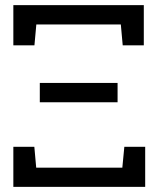

<svg xmlns="http://www.w3.org/2000/svg" viewBox="-20 -731 616 751"><path d="M32.2 -553.7V-710.9H542.5V-553.7H460L452.6 -635.3H122.1L114.7 -553.7ZM135.7 -331.1V-406.7H439.9V-331.1ZM32.2 0V-156.7H114.3L121.6 -75.2H458.5L466.3 -156.7H547.9V0Z"/></svg>

Font: Roboto Slab
Style: Regular
Weight: 400
Designer: Google
Version: Version 2.000; ttfautohint (v1.8.1.43-b0c9)